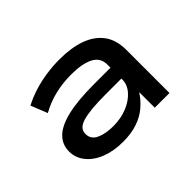

<svg xmlns="http://www.w3.org/2000/svg" viewBox="-100 -729 960 960"><g transform="rotate(-45 380.0 -249.5)"><path d="M314 9Q248 9 197 -11Q146 -31 117 -67Q88 -103 88 -148Q88 -197 122 -230.5Q156 -264 228 -281Q300 -298 415 -298H551V-221H421Q361 -221 320.5 -217Q280 -213 255 -205Q230 -197 219 -184Q208 -171 208 -152Q208 -115 243.5 -98Q279 -81 336 -81Q388 -81 432.5 -99Q477 -117 504 -147.5Q531 -178 531 -214V-320Q531 -369 488 -391Q445 -413 367 -413Q308 -413 253.5 -400Q199 -387 149 -359L114 -447Q152 -467 195 -480.5Q238 -494 285.5 -501Q333 -508 381 -508Q463 -508 523 -486.5Q583 -465 616.5 -420.5Q650 -376 650 -305V0H546V-108L545 -109Q525 -77 493.5 -49.5Q462 -22 417.5 -6.5Q373 9 314 9Z"/></g></svg>

Font: Nunito Sans 7pt Expanded SemiBold
Style: Regular
Weight: 600
Width: 7
Designer: Vernon Adams
Foundry: Vernon Adams
Version: Version 3.101;gftools[0.9.27]